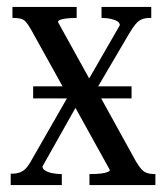

<svg xmlns="http://www.w3.org/2000/svg" viewBox="-20 -536 480 556"><path d="M76 -251V-286H361V-251ZM430 0H239V-32H243Q260 -32 272.5 -33.5Q285 -35 292 -38Q299 -41 298 -44L190 -239L185 -243L69 -452Q61 -466 54.5 -473Q48 -480 39.5 -482Q31 -484 20 -484H16V-516H202V-484H200Q184 -484 172 -482.5Q160 -481 154 -478.5Q148 -476 148 -472L247 -293L252 -289L374 -68Q383 -53 390 -45.5Q397 -38 406 -35Q415 -32 427 -32H430ZM11 0V-33H15Q34 -33 47 -41.5Q60 -50 74 -77L187 -274L210 -244L103 -54Q103 -47 111 -42Q119 -37 131.5 -34.5Q144 -32 157 -32H159V0ZM246 -255 228 -291 327 -463Q327 -470 319.5 -474.5Q312 -479 300.5 -481.5Q289 -484 276 -484H274V-516H418V-484H414Q400 -484 390.5 -480Q381 -476 372.5 -466Q364 -456 353 -437Z"/></svg>

Font: Roboto Serif 120pt ExtraCondensed
Style: Regular
Weight: 400
Width: 2
Designer: Greg Gazdowicz
Foundry: Commercial Type
Version: Version 1.008